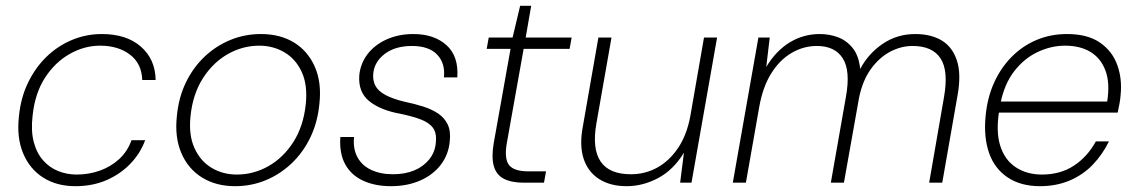

<svg xmlns="http://www.w3.org/2000/svg" viewBox="-20 -628 3905 660"><path d="M239 12Q175 12 128.5 -17.5Q82 -47 59.5 -101Q37 -155 45 -227Q51 -291 76 -343Q101 -395 139.5 -432.5Q178 -470 227 -490.5Q276 -511 330 -511Q415 -511 464.5 -467.5Q514 -424 515 -353H469Q467 -410 426.5 -440.5Q386 -471 324 -471Q270 -471 219.5 -442.5Q169 -414 134.5 -360.5Q100 -307 92 -230Q86 -178 96 -140Q106 -102 128 -77Q150 -52 180 -40Q210 -28 243 -28Q286 -28 323.5 -41.5Q361 -55 389.5 -81Q418 -107 432 -146H479Q462 -100 427.5 -64.5Q393 -29 345.5 -8.5Q298 12 239 12Z M788 12Q723 12 675 -17.5Q627 -47 603.5 -101.5Q580 -156 588 -229Q594 -293 619 -344.5Q644 -396 683 -433Q722 -470 771.5 -490.5Q821 -511 877 -511Q943 -511 990.5 -482Q1038 -453 1062 -399Q1086 -345 1078 -272Q1072 -208 1047 -156Q1022 -104 982.5 -66.5Q943 -29 893.5 -8.5Q844 12 788 12ZM794 -28Q852 -28 903 -57Q954 -86 988.5 -140Q1023 -194 1031 -269Q1038 -335 1017.5 -380Q997 -425 958 -448Q919 -471 871 -471Q814 -471 763 -442Q712 -413 677.5 -359Q643 -305 635 -230Q628 -164 648.5 -119Q669 -74 707.5 -51Q746 -28 794 -28Z M1324 12Q1269 12 1228 -7Q1187 -26 1166.5 -63.5Q1146 -101 1150 -157H1197Q1193 -117 1208.5 -88Q1224 -59 1256 -44Q1288 -29 1331 -29Q1372 -29 1403.5 -42Q1435 -55 1455 -79.5Q1475 -104 1478 -136Q1482 -169 1469 -187.5Q1456 -206 1427.5 -217Q1399 -228 1356 -237Q1322 -243 1295 -254Q1268 -265 1249 -280.5Q1230 -296 1221.5 -318Q1213 -340 1215 -369Q1219 -410 1243.5 -442Q1268 -474 1309 -492.5Q1350 -511 1401 -511Q1472 -511 1514.5 -473Q1557 -435 1552 -362H1506Q1511 -411 1482.5 -440.5Q1454 -470 1396 -470Q1339 -470 1303 -443Q1267 -416 1263 -375Q1261 -351 1270.5 -333Q1280 -315 1305 -301.5Q1330 -288 1372 -278Q1406 -271 1435.5 -261.5Q1465 -252 1486.5 -237.5Q1508 -223 1519 -200Q1530 -177 1526 -142Q1522 -97 1495.5 -62Q1469 -27 1424.5 -7.5Q1380 12 1324 12Z M1781 0Q1738 0 1712 -13.5Q1686 -27 1677.5 -57Q1669 -87 1677 -135L1735 -460H1653L1660 -499H1742L1768 -608H1806L1787 -499H1945L1938 -460H1780L1722 -135Q1713 -82 1730 -60.5Q1747 -39 1796 -39H1857L1850 0Z M2134 12Q2078 12 2039.5 -12.5Q2001 -37 1986 -83Q1971 -129 1984 -196L2037 -499H2082L2030 -203Q2015 -117 2044.5 -73Q2074 -29 2149 -29Q2198 -29 2239.5 -52Q2281 -75 2311 -119.5Q2341 -164 2353 -229L2400 -499H2445L2357 0H2318L2331 -103Q2295 -44 2242.5 -16Q2190 12 2134 12Z M2499 0 2587 -499H2626L2614 -398Q2648 -454 2695 -482.5Q2742 -511 2798 -511Q2831 -511 2860.5 -500Q2890 -489 2911 -463Q2932 -437 2937 -391Q2965 -444 3014.5 -477.5Q3064 -511 3126 -511Q3180 -511 3217 -489Q3254 -467 3269.5 -419.5Q3285 -372 3271 -297L3219 0H3174L3225 -294Q3241 -385 3213 -427.5Q3185 -470 3117 -470Q3077 -470 3039.5 -450Q3002 -430 2973.5 -390.5Q2945 -351 2933 -292L2881 0H2836L2888 -296Q2904 -385 2877 -427.5Q2850 -470 2788 -470Q2742 -470 2701 -446Q2660 -422 2631 -375.5Q2602 -329 2590 -261L2544 0Z M3555 12Q3489 12 3444 -18Q3399 -48 3380 -102Q3361 -156 3368 -229Q3374 -293 3397.5 -344.5Q3421 -396 3458.5 -433.5Q3496 -471 3544 -491Q3592 -511 3648 -511Q3718 -511 3760.5 -482Q3803 -453 3820.5 -405Q3838 -357 3832 -300Q3831 -286 3828 -270.5Q3825 -255 3822 -241H3401L3408 -279H3786Q3796 -343 3780 -385.5Q3764 -428 3728.5 -449.5Q3693 -471 3641 -471Q3593 -471 3546.5 -449Q3500 -427 3465.5 -382Q3431 -337 3418 -267L3415 -249Q3403 -177 3418 -128Q3433 -79 3471 -53.5Q3509 -28 3562 -28Q3625 -28 3671.5 -58.5Q3718 -89 3747 -142H3792Q3770 -97 3736.5 -62Q3703 -27 3657 -7.5Q3611 12 3555 12Z"/></svg>

Font: DM Sans 20pt ExtraLight
Style: Italic
Weight: 250
Italic angle: -10°
Version: Version 4.004;gftools[0.9.30]